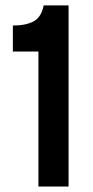

<svg xmlns="http://www.w3.org/2000/svg" viewBox="-20 -680 340 700"><path d="M120.1 0V-492.2H26.9V-586.9Q74.7 -586.9 102.8 -602.3Q130.9 -617.7 139.2 -660.2H230V0Z"/></svg>

Font: Bricolage Grotesque Medium
Style: Regular
Weight: 500
Designer: Mathieu Triay
Foundry: Atelier Triay
Version: Version 1.000;gftools[0.9.30]